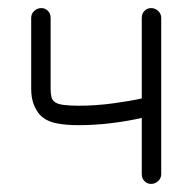

<svg xmlns="http://www.w3.org/2000/svg" viewBox="-20 -440 475 474"><path d="M353 14Q343 14 336.5 7Q330 0 330 -10V-149Q301 -142 259 -136.5Q217 -131 173 -131Q141 -131 117.5 -136Q94 -141 79 -156Q69 -167 63 -183Q57 -199 57 -221V-396Q57 -406 64.5 -413Q72 -420 82 -420Q92 -420 98.5 -413Q105 -406 105 -396V-221Q105 -196 113 -190Q120 -183 137 -181Q154 -179 173 -179Q217 -179 260.5 -185Q304 -191 330 -197V-396Q330 -406 336.5 -413Q343 -420 353 -420Q363 -420 370.5 -413Q378 -406 378 -396V-10Q378 0 370.5 7Q363 14 353 14Z"/></svg>

Font: Kurewa Gothic CJK TC Regular
Style: Regular
Weight: 400
Designer: Max Yao
Foundry: Max-Everyday
Version: Version 1.071; ttfautohint (v1.8.3)